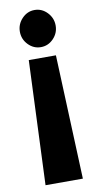

<svg xmlns="http://www.w3.org/2000/svg" viewBox="-92 -597 462 898"><g transform="rotate(-10 139.0 -148.0)"><path d="M48.8 259.8 73.2 -330.1H202.1L226.1 259.8ZM80.3 -406Q55.2 -432.1 55.2 -467.8Q55.2 -503.4 80.3 -529.8Q105.5 -556.2 140.1 -556.2Q174.8 -556.2 200 -529.8Q225.1 -503.4 225.1 -467.8Q225.1 -432.1 200 -406Q174.8 -379.9 140.1 -379.9Q105.5 -379.9 80.3 -406Z"/></g></svg>

Font: Hussar Preview
Style: Bold
Weight: 700
Foundry: Cannot Into Space Fonts, PlusOne Fonts
Version: Version 2.29RC2 "Millennial"